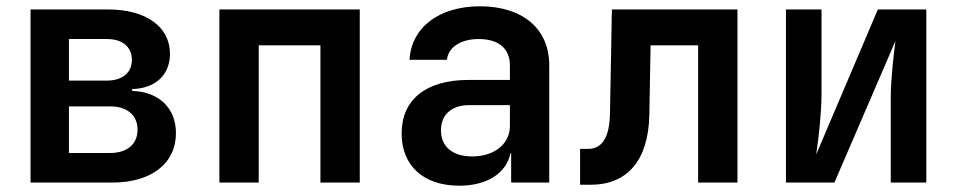

<svg xmlns="http://www.w3.org/2000/svg" viewBox="-20 -580 3040 610"><path d="M337 0C461 0 539 -61 539 -157C539 -237 484 -289 400 -291V-297C474 -299 520 -342 520 -409C520 -495 444 -550 323 -550H77V0ZM199 -456H320C369 -456 399 -431 399 -390C399 -349 369 -324 320 -324H199ZM199 -242H330C384 -242 417 -214 417 -168C417 -122 384 -94 330 -94H199Z M802 0V-436H998V0H1123V-550H677V0Z M1505 -560C1375 -560 1287 -493 1281 -390H1400C1404 -430 1444 -456 1501 -456C1564 -456 1600 -426 1600 -372V-326H1468C1334 -326 1256 -264 1256 -156C1256 -54 1325 10 1439 10C1527 10 1588 -29 1602 -93H1604V0H1725V-373C1725 -489 1640 -560 1505 -560ZM1480 -83C1418 -83 1381 -114 1381 -166C1381 -216 1415 -246 1471 -246H1600V-180C1600 -122 1550 -83 1480 -83Z M1856 7C1973 7 2040 -70 2043 -215L2047 -436H2198V0H2323V-550H1924L1918 -222C1917 -143 1893 -107 1848 -107H1823V7Z M2631 0 2825 -450C2819 -405 2810 -325 2810 -271V0H2923V-550H2769L2573 -89C2581 -139 2590 -225 2590 -279V-550H2477V0Z"/></svg>

Font: Tekne LDO
Style: Bold
Weight: 700
Monospace: yes
Designer: Alessio Laiso, Mario Rullo, Paolo Rosset
Foundry: Alessio Laiso
Version: Version 1.000;hotconv 1.0.109;makeotfexe 2.5.65596